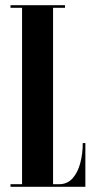

<svg xmlns="http://www.w3.org/2000/svg" viewBox="-20 -720 370 740"><path d="M20.5 0V-10H65V-690H20.5V-700H230.5V-690H184.5V-10H207.5Q239.5 -10 259.8 -32.8Q280 -55.5 289.5 -91.8Q299 -128 299 -168.5H309V0Z"/></svg>

Font: Imbue 100pt
Style: Bold
Weight: 700
Designer: Tyler Finck
Foundry: Etcetera Type Company
Version: Version 1.102; ttfautohint (v1.8.3)